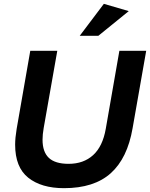

<svg xmlns="http://www.w3.org/2000/svg" viewBox="-20 -968 783 1002"><path d="M59 -213Q59 -95 127.5 -40.5Q196 14 314 14Q471 14 558 -64Q645 -142 672 -299L743 -703H603L532 -296Q516 -204 466 -158.5Q416 -113 338 -113Q268 -113 235 -144Q202 -175 202 -239Q202 -266 208 -300L279 -703H138L67 -296Q59 -248 59 -213ZM396 -781H493L652 -910L522 -948Z"/></svg>

Font: Geom SemiBold
Style: Bold Italic
Weight: 600
Italic angle: -10°
Version: Version 1.102